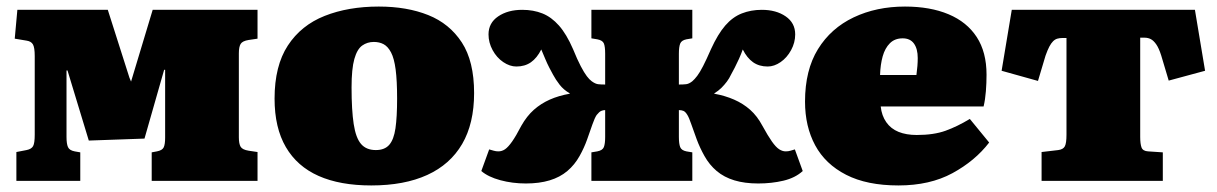

<svg xmlns="http://www.w3.org/2000/svg" viewBox="-20 -552 3714 586"><path d="M30 0V-88L61 -94Q76 -97 81 -106Q86 -115 86 -141V-381Q86 -407 80.5 -416.5Q75 -426 61 -428L25 -434L33 -522H309L375 -315L380 -303L446 -522H766V-434L739 -430Q720 -427 714.5 -418Q709 -409 709 -389V-133Q709 -113 714.5 -104Q720 -95 739 -92L766 -88V0H443V-87L459 -90Q475 -93 479.5 -102Q484 -111 484 -132V-339H481L421 -129L251 -123L186 -337H183V-134Q183 -113 187.5 -103Q192 -93 208 -90L225 -87V0Z M1113 14Q1018 14 952.5 -15Q887 -44 852.5 -103Q818 -162 818 -251Q818 -351 858.5 -413Q899 -475 971 -503.5Q1043 -532 1136 -532Q1222 -532 1287 -506Q1352 -480 1389.5 -422.5Q1427 -365 1427 -268Q1427 -175 1390.5 -112.5Q1354 -50 1284 -18Q1214 14 1113 14ZM1127 -94Q1154 -94 1168 -110Q1182 -126 1187 -160.5Q1192 -195 1192 -251Q1192 -306 1187.5 -340Q1183 -374 1173.5 -392Q1164 -410 1151 -417Q1138 -424 1121 -424Q1101 -424 1085.5 -413Q1070 -402 1061.5 -372Q1053 -342 1053 -285Q1053 -216 1059.5 -173.5Q1066 -131 1082 -112.5Q1098 -94 1127 -94Z M1585 8Q1544 8 1507 -2Q1470 -12 1449 -30L1473 -96Q1480 -94 1487 -92Q1494 -90 1501 -90Q1512 -90 1521.5 -96.5Q1531 -103 1543 -120Q1555 -137 1571 -168Q1588 -198 1609.5 -217Q1631 -236 1658 -248Q1685 -260 1719 -266V-267Q1700 -278 1688 -293.5Q1676 -309 1668 -324Q1663 -333 1656.5 -345.5Q1650 -358 1644 -372.5Q1638 -387 1632 -401Q1619 -375 1600.5 -362Q1582 -349 1556 -349Q1536 -349 1516 -362.5Q1496 -376 1483.5 -399Q1471 -422 1471 -447Q1471 -482 1500.5 -502Q1530 -522 1574 -522Q1608 -522 1635.5 -511Q1663 -500 1686 -474Q1709 -448 1729 -402Q1742 -370 1752.5 -350Q1763 -330 1771 -319.5Q1779 -309 1786 -304Q1797 -296 1805.5 -295Q1814 -294 1827 -294V-388Q1827 -410 1823 -419.5Q1819 -429 1803 -432L1785 -435V-522H2093V-435L2075 -432Q2060 -429 2056 -419Q2052 -409 2052 -388V-294Q2065 -294 2074 -295Q2083 -296 2093 -304Q2100 -310 2108 -320.5Q2116 -331 2126 -350.5Q2136 -370 2150 -402Q2171 -448 2193.5 -474Q2216 -500 2244 -511Q2272 -522 2305 -522Q2349 -522 2378 -502Q2407 -482 2407 -447Q2407 -422 2394.5 -399Q2382 -376 2362.5 -362.5Q2343 -349 2323 -349Q2297 -349 2278.5 -362Q2260 -375 2247 -401Q2242 -387 2235.5 -372.5Q2229 -358 2222.5 -345.5Q2216 -333 2211 -324Q2206 -313 2198.5 -303Q2191 -293 2182 -284Q2173 -275 2160 -267V-266Q2193 -260 2220.5 -248Q2248 -236 2269.5 -217Q2291 -198 2307 -168Q2324 -137 2336 -120Q2348 -103 2358 -96.5Q2368 -90 2378 -90Q2386 -90 2392.5 -92Q2399 -94 2406 -96L2430 -30Q2407 -9 2371 -0.5Q2335 8 2294 8Q2253 8 2221.5 -1.5Q2190 -11 2167.5 -30Q2145 -49 2130 -76Q2116 -101 2106.5 -126.5Q2097 -152 2090 -172.5Q2083 -193 2078 -201Q2072 -211 2066 -213.5Q2060 -216 2052 -216V-134Q2052 -113 2056 -103Q2060 -93 2075 -90L2093 -87V0H1785V-87L1803 -90Q1819 -93 1823 -103Q1827 -113 1827 -134V-216Q1821 -216 1815 -213.5Q1809 -211 1801 -201Q1795 -192 1788 -172Q1781 -152 1772 -126.5Q1763 -101 1749 -76Q1734 -49 1711.5 -30Q1689 -11 1657.5 -1.5Q1626 8 1585 8Z M2722 14Q2626 14 2562.5 -18.5Q2499 -51 2468 -108.5Q2437 -166 2437 -242Q2437 -338 2476.5 -402Q2516 -466 2585.5 -499Q2655 -532 2742 -532Q2819 -532 2875 -508.5Q2931 -485 2961 -439Q2991 -393 2991 -324Q2991 -299 2989 -273.5Q2987 -248 2982 -227H2668Q2671 -199 2685 -179Q2699 -159 2722.5 -149.5Q2746 -140 2778 -140Q2830 -140 2866 -153Q2902 -166 2940 -189L2999 -117Q2956 -61 2887 -23.5Q2818 14 2722 14ZM2666 -323H2777Q2779 -338 2780 -350.5Q2781 -363 2781 -375Q2781 -403 2769.5 -419Q2758 -435 2735 -435Q2711 -435 2696 -420Q2681 -405 2674 -380Q2667 -355 2666 -323Z M3159 0V-88L3210 -94Q3225 -96 3230 -105.5Q3235 -115 3235 -141V-436H3222Q3214 -436 3207 -434Q3200 -432 3194 -426Q3188 -420 3182.5 -409.5Q3177 -399 3171 -382L3148 -305L3037 -336L3068 -522H3627L3658 -336L3547 -306L3524 -383Q3517 -405 3509 -416.5Q3501 -428 3492.5 -432.5Q3484 -437 3473 -437H3460V-134Q3460 -113 3464 -102Q3468 -91 3484 -90L3529 -87V0Z"/></svg>

Font: Literata 18pt Black
Style: Regular
Weight: 900
Designer: Latin by Veronika Burian and Jose Scaglione. Greek by Irene Vlachou. Cyrillic by Vera Evstafieva.
Foundry: TypeTogether
Version: Version 3.103;gftools[0.9.29]